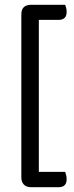

<svg xmlns="http://www.w3.org/2000/svg" viewBox="-20 -671 308 801"><path d="M252 -651Q254 -645 256 -638Q258 -631 258 -621Q258 -588 224 -588H142V46H252Q254 53 256 60Q258 67 258 77Q258 110 224 110H110Q90 110 79.5 99Q69 88 69 69V-611Q69 -651 110 -651Z"/></svg>

Font: Baloo 2
Style: Regular
Weight: 400
Designer: Sarang Kulkarni and Ek Type
Foundry: Ek Type
Version: Version 1.640;hotconv 1.0.111;makeotfexe 2.5.65597; ttfautoh